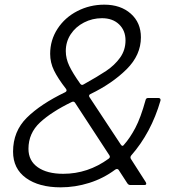

<svg xmlns="http://www.w3.org/2000/svg" viewBox="-20 -793 748 823"><path d="M36 -143Q36 -230 95 -288.5Q154 -347 260 -398Q269 -403 263 -412Q228 -457 211.5 -491Q195 -525 195 -562Q195 -621 226.5 -669.5Q258 -718 311.5 -745.5Q365 -773 427 -773Q497 -773 540.5 -734.5Q584 -696 584 -633Q584 -557 522.5 -496Q461 -435 368 -390Q363 -388 362 -384Q361 -380 364 -376L498 -173Q505 -163 511 -172Q537 -201 560 -244.5Q583 -288 604 -364Q606 -373 615 -373H659Q664 -373 666.5 -370Q669 -367 668 -362Q628 -224 542 -126Q537 -119 541 -112L605 -12Q607 -8 607 -6Q607 0 599 0H538Q531 0 526 -7L489 -64Q487 -68 482.5 -68.5Q478 -69 474 -66Q423 -28 362.5 -9Q302 10 240 10Q147 10 91.5 -30Q36 -70 36 -143ZM518 -620Q518 -662 490.5 -688.5Q463 -715 417 -715Q376 -715 340 -696.5Q304 -678 283 -646Q262 -614 262 -574Q262 -542 277 -510.5Q292 -479 324 -434Q330 -426 338 -431Q399 -465 435 -489Q471 -513 494.5 -545.5Q518 -578 518 -620ZM446 -113Q454 -119 449 -127L302 -352Q297 -360 288 -356Q201 -314 151.5 -268Q102 -222 102 -155Q102 -104 142 -76Q182 -48 251 -48Q357 -48 446 -113Z"/></svg>

Font: Open Sauce Two Light Italic
Style: Regular
Weight: 300
Italic angle: -10°
Designer: Alfredo Marco Pradil
Foundry: Creative Sauce Fz LLC
Version: Version 1.477